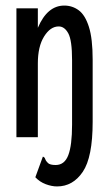

<svg xmlns="http://www.w3.org/2000/svg" viewBox="-20 -493 390 690"><path d="M185 177Q166 177 144.5 169Q123 161 107 144L134 70Q140 71 142.5 78.5Q145 86 152.5 93Q160 100 180 100Q212 100 225.5 64.5Q239 29 239 -45V-277Q239 -348 225.5 -373Q212 -398 191 -398Q161 -398 138.5 -362Q116 -326 116 -265V0H39V-463H116V-393Q150 -473 211 -473Q240 -473 263 -456Q286 -439 299.5 -396.5Q313 -354 313 -279V-55Q313 72 277.5 124.5Q242 177 185 177Z"/></svg>

Font: Inconsolata ExtraCondensed SemiBold
Style: Regular
Weight: 600
Width: 2
Monospace: yes
Designer: Raph Levien, Cyreal, Brenton Simpson
Foundry: Raph Levien, Cyreal, Google
Version: Version 3.001; ttfautohint (v1.8.2.53-6de2)